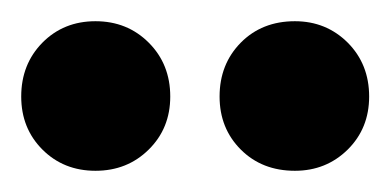

<svg xmlns="http://www.w3.org/2000/svg" viewBox="-34 -928 368 181"><path d="M244 -767Q213 -767 193 -787Q173 -807 173 -837Q173 -867.5 193 -887.8Q213 -908 244 -908Q273.5 -908 293.8 -887.8Q314 -867.5 314 -837Q314 -807 293.8 -787Q273.5 -767 244 -767ZM56 -767Q26 -767 6 -787Q-14 -807 -14 -837Q-14 -867.5 6 -887.8Q26 -908 56 -908Q86 -908 106.2 -887.8Q126.5 -867.5 126.5 -837Q126.5 -807 106.2 -787Q86 -767 56 -767Z"/></svg>

Font: Undotted
Style: Bold
Weight: 700
Designer: Delve Withrington, Dave Bailey, Thomas Jockin
Foundry: Delve Fonts LLC
Version: Version 4.000